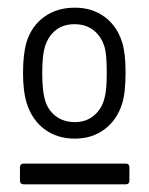

<svg xmlns="http://www.w3.org/2000/svg" viewBox="-20 -728 389 500"><path d="M175 -367Q129 -367 96.5 -391Q64 -415 50 -458Q40 -489 40 -538Q40 -587 49 -618Q62 -660 95 -684Q128 -708 175 -708Q220 -708 252.5 -684Q285 -660 298 -618Q307 -590 307 -539Q307 -486 298 -458Q285 -416 252.5 -391.5Q220 -367 175 -367ZM175 -410Q204 -410 224.5 -427Q245 -444 252 -472Q258 -491 258 -538Q258 -584 253 -603Q245 -632 224.5 -648.5Q204 -665 174 -665Q144 -665 124 -648.5Q104 -632 96 -603Q90 -581 90 -538Q90 -495 96 -472Q103 -443 124 -426.5Q145 -410 175 -410ZM42 -248Q32 -248 32 -258V-292Q32 -302 42 -302H307Q317 -302 317 -292V-258Q317 -248 307 -248Z"/></svg>

Font: LinhAnh
Style: Regular
Weight: 400
Designer: Jeremy Tribby
Foundry: Tribby Type
Version: Version 1.408